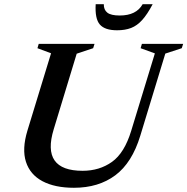

<svg xmlns="http://www.w3.org/2000/svg" viewBox="-20 -878 888 910"><path d="M234.5 -265Q174.5 -68.5 371.5 -68.5Q451.5 -68.5 510.8 -110.8Q570 -153 602 -258.5L714 -625L646.5 -649.5L652.5 -670H848L841.5 -649.5L763.5 -624L645 -235Q606 -106.5 526.5 -47.2Q447 12 330.5 12Q240 12 181.2 -19.2Q122.5 -50.5 103 -111Q83.5 -171.5 110 -259L222 -625.5L157.5 -649.5L163.5 -670H428L421.5 -649.5L343.5 -623.5ZM547.5 -804.5Q626 -804.5 656 -858H703.5Q678.5 -810.5 654.2 -783.5Q630 -756.5 601.5 -745.5Q573 -734.5 535 -734.5Q477 -734.5 453.2 -761.8Q429.5 -789 433.5 -858H472Q471.5 -831.5 488.8 -818Q506 -804.5 547.5 -804.5Z"/></svg>

Font: Newsreader 16pt SemiBold
Style: Italic
Weight: 600
Italic angle: -17°
Designer: Hugues Gentile
Foundry: Production Type
Version: Version 1.003; ttfautohint (v1.8.3)